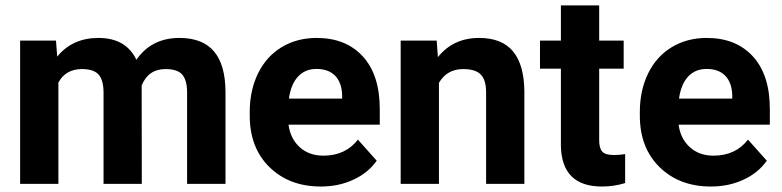

<svg xmlns="http://www.w3.org/2000/svg" viewBox="-20 -678 2885 708"><path d="M186.5 -528.3 190.9 -469.2Q247.1 -538.1 342.8 -538.1Q444.8 -538.1 482.9 -457.5Q538.6 -538.1 641.6 -538.1Q727.5 -538.1 769.5 -488Q811.5 -438 811.5 -337.4V0H669.9V-336.9Q669.9 -381.8 652.3 -402.6Q634.8 -423.3 590.3 -423.3Q526.9 -423.3 502.4 -362.8L502.9 0H361.8V-336.4Q361.8 -382.3 343.8 -402.8Q325.7 -423.3 282.2 -423.3Q222.2 -423.3 195.3 -373.5V0H54.2V-528.3Z M1163.1 9.8Q1046.9 9.8 973.9 -61.5Q900.9 -132.8 900.9 -251.5V-265.1Q900.9 -344.7 931.6 -407.5Q962.4 -470.2 1018.8 -504.2Q1075.2 -538.1 1147.5 -538.1Q1255.9 -538.1 1318.1 -469.7Q1380.4 -401.4 1380.4 -275.9V-218.3H1043.9Q1050.8 -166.5 1085.2 -135.3Q1119.6 -104 1172.4 -104Q1253.9 -104 1299.8 -163.1L1369.1 -85.4Q1337.4 -40.5 1283.2 -15.4Q1229 9.8 1163.1 9.8ZM1147 -423.8Q1105 -423.8 1078.9 -395.5Q1052.7 -367.2 1045.4 -314.5H1241.7V-325.7Q1240.7 -372.6 1216.3 -398.2Q1191.9 -423.8 1147 -423.8Z M1590.3 -528.3 1594.7 -467.3Q1651.4 -538.1 1746.6 -538.1Q1830.6 -538.1 1871.6 -488.8Q1912.6 -439.5 1913.6 -341.3V0H1772.5V-337.9Q1772.5 -382.8 1752.9 -403.1Q1733.4 -423.3 1688 -423.3Q1628.4 -423.3 1598.6 -372.6V0H1457.5V-528.3Z M2189.5 -658.2V-528.3H2279.8V-424.8H2189.5V-161.1Q2189.5 -131.8 2200.7 -119.1Q2211.9 -106.4 2243.7 -106.4Q2267.1 -106.4 2285.2 -109.9V-2.9Q2243.7 9.8 2199.7 9.8Q2051.3 9.8 2048.3 -140.1V-424.8H1971.2V-528.3H2048.3V-658.2Z M2601.6 9.8Q2485.4 9.8 2412.4 -61.5Q2339.4 -132.8 2339.4 -251.5V-265.1Q2339.4 -344.7 2370.1 -407.5Q2400.9 -470.2 2457.3 -504.2Q2513.7 -538.1 2585.9 -538.1Q2694.3 -538.1 2756.6 -469.7Q2818.8 -401.4 2818.8 -275.9V-218.3H2482.4Q2489.3 -166.5 2523.7 -135.3Q2558.1 -104 2610.8 -104Q2692.4 -104 2738.3 -163.1L2807.6 -85.4Q2775.9 -40.5 2721.7 -15.4Q2667.5 9.8 2601.6 9.8ZM2585.4 -423.8Q2543.5 -423.8 2517.3 -395.5Q2491.2 -367.2 2483.9 -314.5H2680.2V-325.7Q2679.2 -372.6 2654.8 -398.2Q2630.4 -423.8 2585.4 -423.8Z"/></svg>

Font: Shabnam FD
Style: Bold-FD
Weight: 700
Foundry: DejaVu fonts team - Redesigned by Saber Rastikerdar - Based on Vazir font
Version: Version 5.0.1